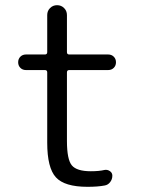

<svg xmlns="http://www.w3.org/2000/svg" viewBox="-20 -710 542 740"><path d="M80 -440Q67 -440 58.5 -448.5Q50 -457 50 -470Q50 -483 58.5 -491.5Q67 -500 80 -500H153Q162 -500 162 -509V-652Q162 -668 173 -679Q184 -690 200 -690Q216 -690 227 -679Q238 -668 238 -652V-509Q238 -500 247 -500H397Q410 -500 418.5 -491.5Q427 -483 427 -470Q427 -457 418.5 -448.5Q410 -440 397 -440H247Q238 -440 238 -431V-167Q238 -95 257 -72.5Q276 -50 330 -50Q362 -50 383 -55Q394 -57 403.5 -50.5Q413 -44 413 -33Q413 -19 404.5 -8Q396 3 383 5Q357 10 317 10Q229 10 195.5 -26.5Q162 -63 162 -160V-431Q162 -440 153 -440Z"/></svg>

Font: Rounded Mplus 1c
Style: Regular
Weight: 400
Version: Version 1.059.20150529